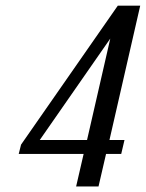

<svg xmlns="http://www.w3.org/2000/svg" viewBox="-20 -550 521 686"><path d="M55.2 -33.2 400.9 -529.8H481L371.1 -49.8H424.8L413.1 0H358.9L332 116.2H252L278.8 0H46.9ZM291 -49.8 374 -412.1 122.1 -49.8Z"/></svg>

Font: Pfennig
Style: Italic
Weight: 500
Italic angle: -13°
Version: Version 20120410 ; ttfautohint (v0.8)